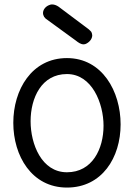

<svg xmlns="http://www.w3.org/2000/svg" viewBox="-20 -835 604 866"><path d="M282 -501C395 -501 447 -369 447 -268C447 -163 396 -58 282 -58C167 -58 118 -186 118 -288C118 -393 167 -501 282 -501ZM282 -573C123 -573 40 -430 40 -281C40 -132 123 11 282 11C440 11 524 -124 524 -274C524 -423 441 -573 282 -573ZM322 -652C332 -644 344 -635 357 -635C362 -635 366 -636 371 -639C387 -648 396 -662 396 -676C396 -681 394 -686 392 -691C390 -693 383 -701 380 -703L244 -805C235 -811 225 -815 215 -815C209 -815 203 -813 197 -810C182 -802 174 -789 174 -776C174 -770 176 -765 179 -759L186 -751Z"/></svg>

Font: Numismatica Pro
Style: Regular
Weight: 400
Designer: Chris Hopkins
Foundry: Edward C. D. Hopkins
Version: Version 2.19D